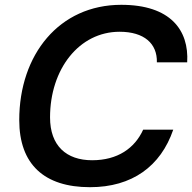

<svg xmlns="http://www.w3.org/2000/svg" viewBox="-20 -764 799 798"><path d="M484 -744C226 -744 60 -537 60 -265C60 -81 164 14 354 14C529 14 648 -73 700 -225H575C540 -148 469 -98 363 -98C256 -98 188 -158 188 -276C188 -477 309 -632 477 -632C579 -632 634 -583 632 -505H758C766 -639 688 -744 484 -744Z"/></svg>

Font: Nacelle SemiBold
Style: Italic
Weight: 600
Italic angle: -12°
Designer: Sora Sagano
Foundry: Sora Sagano
Version: Version 1.000;FEAKit 1.0